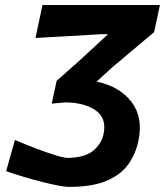

<svg xmlns="http://www.w3.org/2000/svg" viewBox="-20 -733 658 766"><path d="M255.5 12.5Q238 12.5 207.8 6.5Q177.5 0.5 141 -9Q104.5 -18.5 68.8 -29.2Q33 -40 4.5 -50L39.5 -174.5Q78.5 -158 121.5 -141.5Q164.5 -125 200 -114Q235.5 -103 251.5 -103Q319.5 -104.5 352.2 -132Q385 -159.5 393 -198Q406.5 -260.5 362.5 -292Q318.5 -323.5 242 -324.5Q229 -323.5 214 -322.2Q199 -321 186.5 -319.5L206 -410.5Q227 -429 251.2 -450.5Q275.5 -472 300 -494L411 -596.5H383Q324.5 -593 258.8 -589.2Q193 -585.5 121.5 -581.5L149.5 -713H618L595 -605Q553.5 -570 511.8 -535Q470 -500 428 -464.5L365.5 -407.5Q458 -388 505 -326Q552 -264 532 -170Q521.5 -120 492.8 -78.8Q464 -37.5 407.2 -12.5Q350.5 12.5 255.5 12.5Z"/></svg>

Font: Commissioner Loud SemiBold
Style: Italic
Weight: 600
Italic angle: -12°
Designer: Kostas Bartsokas
Foundry: Kostas Bartsokas
Version: Version 1.000; ttfautohint (v1.8.3)